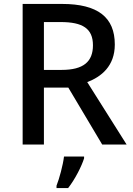

<svg xmlns="http://www.w3.org/2000/svg" viewBox="-20 -734 673 975"><path d="M295 -714H95V0H203V-289H327L499 0H623L423 -317C494 -344 563 -398 563 -508C563 -646 477 -714 295 -714ZM288 -622C400 -622 452 -589 452 -504C452 -421 404 -379 293 -379H203V-622ZM407 70V61H305C300 104 281 174 267 209V221H326C362 175 395 109 407 70Z"/></svg>

Font: Noto Sans Hanifi Rohingya Medium
Style: Regular
Weight: 500
Designer: Monotype Design Team and DaltonMaag
Foundry: Google LLC
Version: Version 2.102